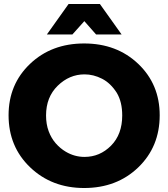

<svg xmlns="http://www.w3.org/2000/svg" viewBox="-20 -930 844 963"><path d="M402 13Q240 13 131.5 -90.5Q23 -194 23 -352Q23 -507 130.5 -609.5Q238 -712 402 -712Q566 -712 673.5 -609.5Q781 -507 781 -352Q781 -194 673.5 -90.5Q566 13 402 13ZM404 -143Q481 -143 537 -199.5Q593 -256 593 -351Q593 -418.5 566 -464Q535 -513 492 -535Q449 -557 404 -557Q328 -557 269.5 -500Q211 -443 211 -351Q211 -307 224 -272Q237 -237 259.5 -211.2Q282 -185.5 310 -169Q354 -143 404 -143ZM590 -757H462L403 -824L343 -757H215L324 -910H481Z"/></svg>

Font: Argentum Novus
Style: Bold
Weight: 700
Designer: Julieta Ulanovsky (font) & Cristiano Sobral (main changes)
Foundry: Julieta Ulanovsky (font) & Cristiano Sobral (main changes)
Version: Version 3.00;November 27, 2020;FontCreator 13.0.0.2655 64-bi